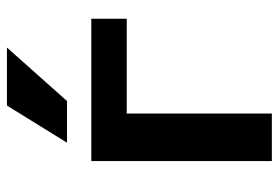

<svg xmlns="http://www.w3.org/2000/svg" viewBox="-145 -658 803 553"><g transform="rotate(-90 256.5 -381.5)"><path d="M229 -763H396L242 -590H122ZM206 0H69V-520H479V-418H206Z"/></g></svg>

Font: M PLUS 1p
Style: Bold
Weight: 700
Version: Version 1.062